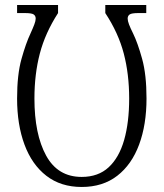

<svg xmlns="http://www.w3.org/2000/svg" viewBox="-20 -734 652 764"><path d="M305 10Q222 10 164.5 -34.5Q107 -79 77.5 -158.5Q48 -238 48 -342Q48 -437 65.5 -499.5Q83 -562 101 -600Q111 -622 116.5 -636.5Q122 -651 122 -660Q122 -671 114 -676.5Q106 -682 79 -682H48V-714H211V-682Q160 -603 138.5 -521Q117 -439 117 -342Q117 -200 163.5 -115Q210 -30 305 -30Q371 -30 412.5 -68.5Q454 -107 474 -177Q494 -247 494 -342Q494 -439 472.5 -521Q451 -603 399 -682V-714H562V-682H531Q504 -682 496 -676.5Q488 -671 488 -660Q488 -651 493.5 -636.5Q499 -622 510 -600Q528 -563 545.5 -500Q563 -437 563 -342Q563 -238 533.5 -158.5Q504 -79 446.5 -34.5Q389 10 305 10Z"/></svg>

Font: Noto Serif Condensed Light
Style: Regular
Weight: 300
Width: 3
Designer: Monotype Design Team
Foundry: Monotype Imaging Inc.
Version: Version 2.013